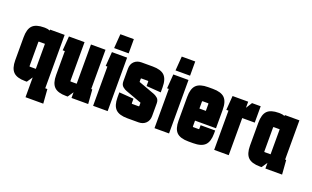

<svg xmlns="http://www.w3.org/2000/svg" viewBox="-86 -1114 2743 1687"><g transform="rotate(20 1286.0 -270.5)"><path d="M159 0Q82 0 48.5 -33.5Q15 -67 15 -143V-357Q15 -434 47.5 -467Q80 -500 155 -500H164Q190 -500 211 -491V-500H347V-1H367L377 132H211V-53L175 0ZM156 -367Q151 -367 151 -362V-138Q151 -133 156 -133H211V-367Z M593 0V-53L557 0H541Q464 0 430.5 -33.5Q397 -67 397 -143V-367H377L387 -500H533V-138Q533 -133 538 -133H593V-500H729V-133H739L749 0Z M795 -540 805 -673H931V-540ZM795 0V-367H779L789 -500H931V0Z M971 -190 1107 -180V-138Q1107 -133 1112 -133H1172Q1177 -133 1177 -138V-168L1027 -223Q1011 -228 991 -244Q971 -260 971 -294V-411Q971 -454 997 -479Q1023 -504 1065 -504H1169Q1246 -504 1279.5 -471Q1313 -438 1313 -361V-314L1177 -324V-366Q1177 -371 1172 -371H1112Q1107 -371 1107 -366V-337L1257 -282Q1273 -277 1293 -261Q1313 -245 1313 -211V-93Q1313 -51 1287 -25.5Q1261 0 1219 0H1115Q1038 0 1004.5 -33.5Q971 -67 971 -143Z M1369 -540 1379 -673H1505V-540ZM1369 0V-367H1353L1363 -500H1505V0Z M1545 -135V-357Q1545 -434 1578.5 -467Q1612 -500 1689 -500H1733Q1810 -500 1843.5 -467Q1877 -434 1877 -357V-184H1681V-130Q1681 -125 1686 -125H1736Q1741 -125 1741 -130V-163H1877V-135Q1877 -59 1843.5 -25.5Q1810 8 1733 8H1689Q1612 8 1578.5 -25Q1545 -58 1545 -135ZM1741 -362Q1741 -367 1736 -367H1686Q1681 -367 1681 -362V-297H1741Z M1927 0V-367H1907L1917 -500H2063V-443L2099 -500H2180V-347H2063V0Z M2354 0Q2277 0 2243.5 -33.5Q2210 -67 2210 -143V-357Q2210 -434 2242.5 -467Q2275 -500 2350 -500H2359Q2385 -500 2406 -491V-500H2542V-133H2552L2562 0H2406V-53L2370 0ZM2351 -367Q2346 -367 2346 -362V-138Q2346 -133 2351 -133H2406V-367Z"/></g></svg>

Font: Karantina
Style: Bold
Weight: 700
Designer: Rony Koch
Foundry: Rony Koch
Version: Version 1.000; ttfautohint (v1.8.3)